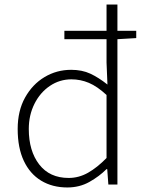

<svg xmlns="http://www.w3.org/2000/svg" viewBox="-20 -814 640 847"><path d="M277 13Q211 13 161.5 -17Q112 -47 85 -104.5Q58 -162 58 -245Q58 -325 90.5 -383.5Q123 -442 176.5 -474Q230 -506 294 -506Q342 -506 378.5 -489Q415 -472 454 -441L450 -538V-794H498V0H458L453 -68H450Q418 -36 374.5 -11.5Q331 13 277 13ZM283 -29Q328 -29 368.5 -52Q409 -75 450 -117V-395Q409 -433 372 -448.5Q335 -464 295 -464Q243 -464 200 -435Q157 -406 132 -356Q107 -306 107 -245Q107 -148 153 -88.5Q199 -29 283 -29ZM264 -641V-678H581V-646L497 -641Z"/></svg>

Font: Noto Sans KR ExtraLight
Style: Regular
Weight: 250
Designer: Ryoko NISHIZUKA  (kana, bopomofo & ideographs); Paul D. Hunt (Latin, Greek & Cyrillic); Sandoll Communications , Soo-you
Foundry: Adobe
Version: Version 2.004-H2;hotconv 1.0.118;makeotfexe 2.5.65603